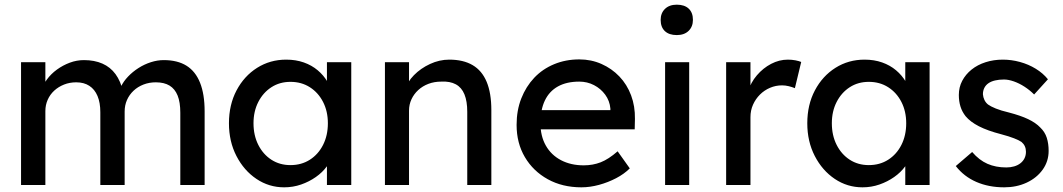

<svg xmlns="http://www.w3.org/2000/svg" viewBox="-20 -791 4546 821"><path d="M70 0V-525H174V-413L155 -401Q163 -427 180.5 -451Q198 -475 223.5 -493.5Q249 -512 278.5 -523Q308 -534 339 -534Q384 -534 418 -519Q452 -504 474 -474Q496 -444 506 -399L490 -403L497 -420Q508 -443 527.5 -463.5Q547 -484 572 -500Q597 -516 625 -525Q653 -534 680 -534Q739 -534 777.5 -510Q816 -486 835.5 -437Q855 -388 855 -315V0H751V-309Q751 -354 739.5 -382.5Q728 -411 705 -425Q682 -439 646 -439Q618 -439 593.5 -429.5Q569 -420 551 -403Q533 -386 523 -363.5Q513 -341 513 -314V0H409V-311Q409 -352 397 -380.5Q385 -409 362 -424Q339 -439 306 -439Q278 -439 254 -429.5Q230 -420 212 -403.5Q194 -387 184 -364.5Q174 -342 174 -316V0Z M959 -264Q959 -343 991.5 -404.5Q1024 -466 1079.5 -501Q1135 -536 1204 -536Q1245 -536 1279 -524Q1313 -512 1338.5 -490.5Q1364 -469 1380.5 -441Q1397 -413 1401 -381L1378 -389V-525H1482V0H1378V-125L1402 -132Q1396 -105 1377.5 -79.5Q1359 -54 1330.5 -34Q1302 -14 1267.5 -2Q1233 10 1195 10Q1130 10 1076.5 -26Q1023 -62 991 -124Q959 -186 959 -264ZM1382 -264Q1382 -315 1361.5 -355Q1341 -395 1305 -418Q1269 -441 1222 -441Q1176 -441 1140.5 -418Q1105 -395 1084.5 -355Q1064 -315 1064 -264Q1064 -212 1084.5 -171.5Q1105 -131 1140.5 -108Q1176 -85 1222 -85Q1269 -85 1305 -108Q1341 -131 1361.5 -171.5Q1382 -212 1382 -264Z M1626 -525H1729V-417L1711 -405Q1721 -440 1750 -469.5Q1779 -499 1819 -517.5Q1859 -536 1901 -536Q1961 -536 2001 -512.5Q2041 -489 2061 -441Q2081 -393 2081 -320V0H1978V-313Q1978 -358 1966 -387.5Q1954 -417 1929 -430.5Q1904 -444 1867 -442Q1837 -442 1812 -432.5Q1787 -423 1768.5 -406Q1750 -389 1739.5 -366.5Q1729 -344 1729 -318V0H1678Q1665 0 1652 0Q1639 0 1626 0Z M2189 -257Q2189 -319 2209 -370Q2229 -421 2264.5 -458.5Q2300 -496 2349.5 -516.5Q2399 -537 2457 -537Q2508 -537 2552 -517.5Q2596 -498 2628.5 -464Q2661 -430 2678.5 -383.5Q2696 -337 2695 -282L2694 -238H2265L2242 -320H2605L2590 -303V-327Q2587 -360 2568 -386Q2549 -412 2520 -427Q2491 -442 2457 -442Q2403 -442 2366 -421.5Q2329 -401 2310 -361.5Q2291 -322 2291 -264Q2291 -209 2314 -168.5Q2337 -128 2379 -106Q2421 -84 2476 -84Q2515 -84 2548.5 -97Q2582 -110 2621 -144L2673 -71Q2649 -47 2614.5 -29Q2580 -11 2541.5 -0.5Q2503 10 2466 10Q2385 10 2322.5 -24.5Q2260 -59 2224.5 -119Q2189 -179 2189 -257Z M2824 0V-525H2927V0ZM2805 -706Q2805 -735 2823.5 -753Q2842 -771 2874 -771Q2907 -771 2925 -754Q2943 -737 2943 -706Q2943 -677 2924.5 -659Q2906 -641 2874 -641Q2841 -641 2823 -658Q2805 -675 2805 -706Z M3085 0V-525H3189V-360L3179 -400Q3190 -438 3216.5 -469Q3243 -500 3277.5 -518Q3312 -536 3349 -536Q3366 -536 3381.5 -533Q3397 -530 3406 -526L3379 -414Q3367 -419 3352.5 -422.5Q3338 -426 3324 -426Q3297 -426 3272.5 -415.5Q3248 -405 3229.5 -386.5Q3211 -368 3200 -343.5Q3189 -319 3189 -290V0Z M3432 -264Q3432 -343 3464.5 -404.5Q3497 -466 3552.5 -501Q3608 -536 3677 -536Q3718 -536 3752 -524Q3786 -512 3811.5 -490.5Q3837 -469 3853.5 -441Q3870 -413 3874 -381L3851 -389V-525H3955V0H3851V-125L3875 -132Q3869 -105 3850.5 -79.5Q3832 -54 3803.5 -34Q3775 -14 3740.5 -2Q3706 10 3668 10Q3603 10 3549.5 -26Q3496 -62 3464 -124Q3432 -186 3432 -264ZM3855 -264Q3855 -315 3834.5 -355Q3814 -395 3778 -418Q3742 -441 3695 -441Q3649 -441 3613.5 -418Q3578 -395 3557.5 -355Q3537 -315 3537 -264Q3537 -212 3557.5 -171.5Q3578 -131 3613.5 -108Q3649 -85 3695 -85Q3742 -85 3778 -108Q3814 -131 3834.5 -171.5Q3855 -212 3855 -264Z M4067 -81 4137 -141Q4167 -106 4202.5 -90.5Q4238 -75 4283 -75Q4301 -75 4316.5 -79.5Q4332 -84 4343.5 -93Q4355 -102 4361 -114.5Q4367 -127 4367 -142Q4367 -168 4348 -184Q4338 -191 4316.5 -199.5Q4295 -208 4261 -217Q4203 -232 4166 -251Q4129 -270 4109 -294Q4094 -313 4087 -335.5Q4080 -358 4080 -385Q4080 -418 4094.5 -445.5Q4109 -473 4134.5 -493.5Q4160 -514 4194.5 -525Q4229 -536 4268 -536Q4305 -536 4341.5 -526Q4378 -516 4409 -497Q4440 -478 4461 -452L4402 -387Q4383 -406 4360.5 -420.5Q4338 -435 4315 -443Q4292 -451 4273 -451Q4252 -451 4235 -447Q4218 -443 4206.5 -435Q4195 -427 4189 -415Q4183 -403 4183 -388Q4184 -375 4189.5 -363.5Q4195 -352 4205 -344Q4216 -336 4238 -327Q4260 -318 4294 -310Q4344 -297 4376.5 -281.5Q4409 -266 4428 -246Q4448 -227 4456 -202Q4464 -177 4464 -146Q4464 -101 4438.5 -65.5Q4413 -30 4370 -10Q4327 10 4274 10Q4208 10 4155 -13Q4102 -36 4067 -81Z"/></svg>

Font: Mach
Style: Regular
Weight: 400
Version: Version 1.002